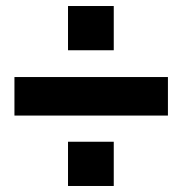

<svg xmlns="http://www.w3.org/2000/svg" viewBox="-20 -676 606 638"><path d="M358 -509H206V-656H358ZM538 -292H28V-420H538ZM358 -58H206V-205H358Z"/></svg>

Font: Ulagadi Sans SemiBold
Style: Regular
Weight: 600
Designer: Ninad Kale (Devanagari), Jonny Pinhorn (Latin)
Foundry: Indian Type Foundry
Version: Version 3.01;March 29, 2020;FontCreator 12.0.0.2522 64-bit; 